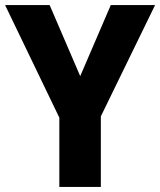

<svg xmlns="http://www.w3.org/2000/svg" viewBox="-20 -734 629 754"><path d="M295 -435 175 -714H0L213 -272V0H376V-277L589 -714H415Z"/></svg>

Font: Noto Sans Thai SemCond ExtBd
Style: Regular
Weight: 800
Width: 4
Designer: Monotype Design Team
Foundry: Monotype Imaging Inc.
Version: Version 2.002